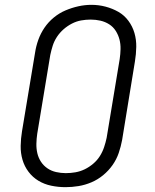

<svg xmlns="http://www.w3.org/2000/svg" viewBox="-20 -766 640 794"><path d="M251 8Q221 8 192 2Q163 -4 139 -18.5Q115 -33 98 -55.5Q81 -78 73 -105.5Q65 -133 65.5 -163Q66 -193 71 -223L125 -548Q129 -575 138.5 -601.5Q148 -628 164 -651.5Q180 -675 202.5 -693.5Q225 -712 251 -723Q277 -734 304 -740Q331 -746 358 -746Q388 -746 416.5 -738.5Q445 -731 469.5 -717Q494 -703 511 -680Q528 -657 536 -629.5Q544 -602 543.5 -572Q543 -542 538 -512L485 -187Q480 -160 471 -133.5Q462 -107 445.5 -83.5Q429 -60 406.5 -41.5Q384 -23 358 -12Q332 -1 305 3.5Q278 8 251 8ZM252 -50Q272 -50 292 -53.5Q312 -57 330.5 -66Q349 -75 365.5 -89Q382 -103 393 -120.5Q404 -138 410.5 -157.5Q417 -177 421 -196L475 -522Q478 -542 478.5 -563Q479 -584 474 -603Q469 -622 458.5 -638.5Q448 -655 431.5 -665.5Q415 -676 395.5 -680.5Q376 -685 355 -685Q335 -685 315.5 -681.5Q296 -678 277.5 -668.5Q259 -659 243 -645Q227 -631 215.5 -613.5Q204 -596 198 -577Q192 -558 188 -539L134 -213Q131 -193 130.5 -172Q130 -151 134.5 -132Q139 -113 149.5 -97Q160 -81 176 -70Q192 -59 212 -54.5Q232 -50 252 -50Z"/></svg>

Font: Iosevka Etoile Light Oblique
Style: Regular
Weight: 300
Italic angle: -9°
Designer: Belleve Invis
Foundry: Belleve Invis
Version: Version 15.5.2; ttfautohint (v1.8.4)